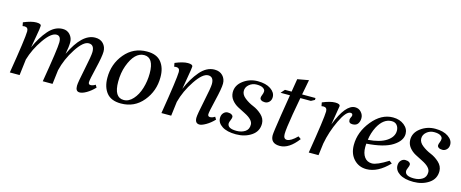

<svg xmlns="http://www.w3.org/2000/svg" viewBox="-36 -1006 3558 1482"><g transform="rotate(15 1742.5 -265.0)"><path d="M626 -317.4Q626 -375 582 -375Q538.1 -375 482.9 -290Q427.7 -205.1 405.8 -112.8L392.1 0H314Q359.9 -271.5 359.9 -323.2Q359.9 -375 324.2 -375Q281.2 -375 225.6 -295.4Q169.9 -215.8 144 -127V-125L128.9 0H50.8Q97.7 -285.2 98.1 -340.8Q98.1 -373 68.8 -373Q61 -373 53.2 -371.1L47.9 -399.9Q109.9 -425.8 148.9 -425.8Q188 -425.8 188 -408.7Q188.5 -391.6 175.8 -323.7Q163.1 -255.9 159.2 -230Q196.3 -314.9 246.6 -372.6Q296.9 -430.2 359.9 -430.2Q395 -430.7 418 -405.3Q440.9 -379.9 440.9 -344.7Q440.9 -309.6 429.2 -250Q514.2 -430.2 619.1 -430.2Q660.2 -430.7 684.1 -405.3Q708 -379.9 708 -341.8Q708 -303.7 684.1 -204.1Q660.2 -104.5 660.2 -85.4Q660.2 -66.9 677.7 -66.9Q695.3 -66.9 715.8 -80.1L728 -60.1Q697.3 -27.8 664.6 -8.8Q631.8 10.3 609.9 9.8Q577.6 9.8 578.1 -35.2Q578.1 -61 602.1 -174.3Q626 -287.6 626 -317.4Z M897.9 -276.4Q877 -218.8 877 -147.9Q877 -22 953.6 -22Q994.6 -22 1027.3 -58.6Q1060.5 -94.7 1078.1 -152.3Q1095.7 -210 1095.7 -272Q1095.7 -397.9 1019 -397.9Q942.4 -397.5 897.9 -276.4ZM1032.7 -430.2Q1110.8 -430.7 1147.5 -384.8Q1184.1 -338.9 1183.6 -264.2Q1183.6 -154.3 1115.7 -72.3Q1047.9 9.8 939.9 9.8Q861.8 9.8 825.2 -35.6Q788.6 -81.1 788.6 -155.8Q788.1 -265.6 856.4 -347.7Q924.8 -429.7 1032.7 -430.2Z M1568.4 9.8Q1532.2 9.8 1532.2 -35.2Q1532.2 -61 1556.4 -174.6Q1580.6 -288.1 1580.6 -317.4Q1580.6 -375 1536.6 -375Q1492.7 -375 1435.5 -290Q1378.4 -205.1 1354.5 -113.8L1340.3 0H1262.2Q1309.1 -285.2 1309.6 -340.8Q1309.6 -373 1280.3 -373Q1272.5 -373 1264.6 -371.1L1259.3 -399.9Q1321.3 -425.8 1360.4 -425.8Q1399.4 -425.8 1399.4 -407.2Q1399.4 -395.5 1386.5 -321.8Q1373.5 -248 1369.6 -222.2Q1405.8 -309.1 1457.5 -369.6Q1509.3 -430.2 1573.2 -430.2Q1614.3 -430.2 1638.4 -405Q1662.6 -379.9 1662.6 -341.8Q1662.6 -303.7 1638.4 -203.9Q1614.3 -104 1614.3 -85.4Q1614.3 -66.9 1632.3 -66.9Q1650.4 -66.9 1670.4 -80.1L1682.6 -60.1Q1651.9 -27.8 1619.1 -9Q1586.4 9.8 1568.4 9.8Z M2033.2 -123Q2034.2 -60.1 1982.2 -25.1Q1930.2 9.8 1858.9 9.8Q1787.6 9.8 1748 -16.1Q1708.5 -42 1708.5 -81.1Q1708.5 -106 1722.9 -121.6Q1737.3 -137.2 1756.8 -137.2Q1776.4 -137.2 1787.8 -129.6Q1799.3 -122.1 1799.3 -111.6Q1799.3 -101.1 1791.7 -84Q1784.2 -66.9 1784.2 -58.1Q1784.2 -17.1 1856.4 -17.1Q1896.5 -17.1 1924.8 -35.6Q1953.1 -54.2 1952.1 -93Q1951.2 -131.8 1882.3 -166Q1853.5 -180.2 1824 -196Q1794.4 -211.9 1773.9 -237.5Q1753.4 -263.2 1752.4 -296.9Q1751.5 -354 1802.5 -392.1Q1853.5 -430.2 1918.5 -430.2Q1983.4 -430.2 2022 -404.1Q2060.5 -377.9 2060.5 -340.8Q2060.5 -316.9 2045.9 -302Q2031.2 -287.1 2011.7 -287.1Q1992.2 -287.1 1981.7 -294.4Q1971.2 -301.8 1971.2 -312.3Q1971.2 -322.8 1977.8 -337.9Q1984.4 -353 1984.4 -366.9Q1984.4 -380.9 1967.8 -391.8Q1951.2 -402.8 1916.7 -402.8Q1882.3 -402.8 1856.9 -381.3Q1831.5 -359.9 1832 -329.6Q1832.5 -299.3 1864 -274.7Q1895.5 -250 1932.4 -235.1Q1969.2 -220.2 2000.7 -191.2Q2032.2 -162.1 2033.2 -123Z M2251 -50.8Q2281.7 -50.8 2331.1 -100.1L2353 -84Q2283.2 8.8 2209.7 8.8Q2136.2 8.8 2135.7 -57.1Q2135.7 -79.1 2158.7 -226.1L2185.1 -389.2H2109.9L2136.7 -419.9H2189.9L2207 -523.9L2296.9 -540Q2295.9 -537.1 2293 -520Q2290 -502.9 2284.4 -474.4Q2278.8 -445.8 2273.9 -419.9H2380.9V-404.8L2352.1 -389.2H2268.1L2243.7 -253.9Q2222.7 -129.9 2222.7 -90.3Q2222.7 -50.8 2251 -50.8Z M2695.8 -430.2Q2725.6 -430.2 2744.6 -408.7Q2763.7 -387.7 2763.7 -361.3Q2763.7 -335 2751 -316.4Q2738.3 -297.9 2708 -297.9Q2677.7 -297.9 2677.7 -326.2Q2677.7 -335 2683.6 -346.4Q2689.5 -357.9 2689.5 -362.8Q2689.5 -379.9 2671.9 -379.9Q2636.7 -379.9 2592.3 -286.9Q2547.9 -193.8 2529.8 -96.2L2517.6 0H2439.5Q2486.3 -285.2 2486.8 -340.8Q2486.8 -373 2457.5 -373Q2449.7 -373 2441.9 -371.1L2436.5 -399.9Q2498.5 -425.8 2537.6 -425.8Q2576.7 -425.8 2576.7 -407.2Q2576.7 -400.4 2551.8 -254.9Q2619.6 -430.2 2695.8 -430.2Z M2996.6 -399.9Q2930.7 -399.9 2887.2 -318.8Q2861.3 -268.1 2854.5 -212.9Q2949.7 -219.7 3001.5 -254.4Q3053.2 -289.1 3053.2 -337.9Q3053.2 -363.8 3038.8 -381.8Q3024.4 -399.9 2996.6 -399.9ZM3124.5 -332Q3124.5 -276.9 3057.4 -233.9Q2990.2 -190.9 2850.6 -181.2Q2849.6 -172.4 2849.6 -153.8Q2849.6 -104 2871.1 -74.5Q2892.6 -44.9 2931.6 -44.9Q2970.7 -44.9 3058.6 -100.1L3080.6 -84Q2991.7 8.8 2901.4 8.8Q2840.3 8.8 2800.3 -34.2Q2760.3 -77.1 2760.3 -147Q2760.3 -251 2833.3 -340.6Q2906.2 -430.2 2998.5 -430.2Q3052.7 -430.2 3088.6 -401.6Q3124.5 -373 3124.5 -332Z M3451.2 -123Q3452.1 -60.1 3400.1 -25.1Q3348.1 9.8 3276.9 9.8Q3205.6 9.8 3166 -16.1Q3126.5 -42 3126.5 -81.1Q3126.5 -106 3140.9 -121.6Q3155.3 -137.2 3174.8 -137.2Q3194.3 -137.2 3205.8 -129.6Q3217.3 -122.1 3217.3 -111.6Q3217.3 -101.1 3209.7 -84Q3202.1 -66.9 3202.1 -58.1Q3202.1 -17.1 3274.4 -17.1Q3314.5 -17.1 3342.8 -35.6Q3371.1 -54.2 3370.1 -93Q3369.1 -131.8 3300.3 -166Q3271.5 -180.2 3241.9 -196Q3212.4 -211.9 3191.9 -237.5Q3171.4 -263.2 3170.4 -296.9Q3169.4 -354 3220.5 -392.1Q3271.5 -430.2 3336.4 -430.2Q3401.4 -430.2 3439.9 -404.1Q3478.5 -377.9 3478.5 -340.8Q3478.5 -316.9 3463.9 -302Q3449.2 -287.1 3429.7 -287.1Q3410.2 -287.1 3399.7 -294.4Q3389.2 -301.8 3389.2 -312.3Q3389.2 -322.8 3395.8 -337.9Q3402.3 -353 3402.3 -366.9Q3402.3 -380.9 3385.7 -391.8Q3369.1 -402.8 3334.7 -402.8Q3300.3 -402.8 3274.9 -381.3Q3249.5 -359.9 3250 -329.6Q3250.5 -299.3 3282 -274.7Q3313.5 -250 3350.3 -235.1Q3387.2 -220.2 3418.7 -191.2Q3450.2 -162.1 3451.2 -123Z"/></g></svg>

Font: Unna-Italic
Style: Italic
Weight: 400
Italic angle: -8°
Designer: Jorge de Buen U.
Foundry: Omnibus-Type
Version: Version 2.006;PS 002.006;hotconv 1.0.70;makeotf.lib2.5.58329